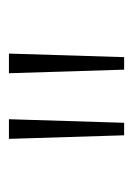

<svg xmlns="http://www.w3.org/2000/svg" viewBox="46 -952 298 430"><g transform="rotate(-90 195.0 -737.0)"><path d="M107 -608 99 -866H143L135 -608ZM254 -608 246 -866H290L282 -608Z"/></g></svg>

Font: Noto Sans Telugu UI SemiCondensed ExtraLight
Style: Regular
Weight: 200
Width: 4
Designer: Jelle Bosma - Monotype Design Team
Foundry: Monotype Imaging Inc.
Version: Version 2.005; ttfautohint (v1.8.4.7-5d5b)